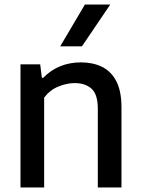

<svg xmlns="http://www.w3.org/2000/svg" viewBox="-20 -828 622 848"><path d="M70.5 0V-544H157.5L165 -484.5H171Q237.5 -552.5 338 -552.5Q390 -552.5 430.2 -533Q470.5 -513.5 493.5 -469.8Q516.5 -426 516.5 -353V0H412V-347.5Q412 -411 384.5 -436Q357 -461 309.5 -461Q276 -461 238.8 -446.2Q201.5 -431.5 175 -397V0ZM246 -623.5 355 -808H467L342 -623.5Z"/></svg>

Font: Encode Sans Md
Style: Regular
Weight: 500
Designer: Multiple Designers
Foundry: Impallari Type
Version: Version 3.002; ttfautohint (v1.8.3) -l 8 -r 50 -G 200 -x 14 